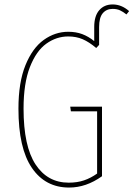

<svg xmlns="http://www.w3.org/2000/svg" viewBox="-20 -834 601 864"><path d="M561 -784 549 -769Q534 -781 520 -787.5Q506 -794 487 -794Q459 -794 442.5 -774.5Q426 -755 426 -712V-632L413 -618Q381 -645 352 -657.5Q323 -670 287 -670Q234 -670 188.5 -637.5Q143 -605 114.5 -532Q86 -459 86 -345Q86 -176 140 -94Q194 -12 289 -12Q328 -12 358.5 -22.5Q389 -33 417 -53V-333H299L296 -354H439V-41Q368 10 291 10Q184 10 123.5 -78.5Q63 -167 63 -345Q63 -463 94.5 -540.5Q126 -618 177 -654.5Q228 -691 287 -691Q322 -691 350 -680.5Q378 -670 404 -649V-713Q404 -762 426.5 -788Q449 -814 487 -814Q527 -814 561 -784Z"/></svg>

Font: Fira Sans Extra Condensed Thin
Style: Regular
Weight: 250
Width: 1
Designer: Carrois Corporate & Edenspiekermann AG
Foundry: Carrois Corporate GbR & Edenspiekermann AG
Version: Version 4.203